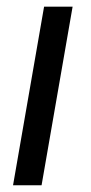

<svg xmlns="http://www.w3.org/2000/svg" viewBox="-20 -548 269 568"><path d="M194.8 -528.3 103 0H18.6L110.4 -528.3Z"/></svg>

Font: Roboto Condensed
Style: Italic
Weight: 400
Italic angle: -12°
Designer: Christian Robertson
Foundry: Google
Version: Version 3.0